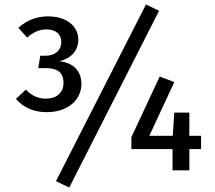

<svg xmlns="http://www.w3.org/2000/svg" viewBox="-20 -770 972 868"><path d="M233 49 293 78 699 -721 640 -750ZM197 -696C146 -696 102 -679 63 -644L103 -600C131 -625 158 -637 191 -637C231 -637 257 -616 257 -581C257 -541 228 -518 185 -518H162L153 -462H187C239 -462 267 -443 267 -395C267 -351 236 -324 187 -324C152 -324 122 -338 97 -365L52 -323C87 -283 133 -263 191 -263C287 -263 348 -318 348 -391C348 -452 307 -488 248 -493C301 -506 334 -540 334 -591C334 -651 282 -696 197 -696ZM836 -156V-261H768L761 -156H655L768 -399L702 -424L574 -150V-96H760V0H836V-96H889V-156Z"/></svg>

Font: Fira Sans
Style: Regular
Weight: 400
Designer: Carrois Corporate & Edenspiekermann AG
Foundry: Carrois Corporate GbR & Edenspiekermann AG
Version: Version 4.203